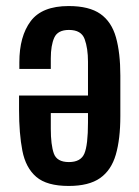

<svg xmlns="http://www.w3.org/2000/svg" viewBox="-20 -606 461 635"><path d="M207 9Q135 9 100 -21Q65 -51 54 -107.5Q43 -164 43 -243V-290H271V-402Q271 -446 260 -476.5Q249 -507 208 -507Q171 -507 159.5 -481.5Q148 -456 148 -413V-378H44V-400Q44 -486 81.5 -536Q119 -586 207 -586Q275 -586 312 -560Q349 -534 363.5 -482.5Q378 -431 378 -356V-222Q378 -146 363 -94.5Q348 -43 311 -17Q274 9 207 9ZM208 -70Q247 -70 259 -98Q271 -126 271 -201V-232H148V-180Q148 -127 158 -98.5Q168 -70 208 -70Z"/></svg>

Font: Oswald
Style: Regular
Weight: 400
Designer: Vernon Adams
Foundry: Vernon Adams
Version: Version 4.103; ttfautohint (v1.8.3)